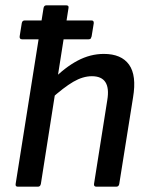

<svg xmlns="http://www.w3.org/2000/svg" viewBox="-20 -703 562 723"><path d="M63 -555Q53 -555 54 -566L62 -616Q64 -626 73 -626H325Q334 -626 333 -615L325 -566Q324 -562 322 -558.5Q320 -555 314 -555H125ZM47 0Q37 0 39 -11L144 -673Q146 -683 155 -683H229Q240 -683 238 -673L134 -11Q132 0 123 0ZM343 0Q333 0 334 -10L384 -326Q399 -416 326 -416Q292 -416 256 -395Q220 -374 170 -329L177 -401Q224 -449 272 -474.5Q320 -500 371 -500Q437 -500 466 -459.5Q495 -419 481 -336L429 -10Q427 0 418 0Z"/></svg>

Font: Sofia Sans Semi Condensed SemiBold
Style: Italic
Weight: 600
Italic angle: -9°
Version: Version 4.100